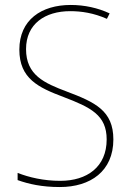

<svg xmlns="http://www.w3.org/2000/svg" viewBox="-20 -744 527 774"><path d="M437 -182C437 -298 363 -332 249 -375C159 -409 85 -441 85 -546C85 -648 162 -699 263 -699C307 -699 357 -692 411 -668L422 -690C375 -712 321 -724 265 -724C147 -724 58 -664 58 -544C58 -427 135 -391 236 -353C346 -311 410 -280 410 -182C410 -71 331 -15 223 -15C156 -15 97 -29 51 -47V-18C96 -2 149 10 221 10C345 10 437 -54 437 -182Z"/></svg>

Font: Noto Sans Devanagari SemiCondensed Thin
Style: Regular
Weight: 100
Width: 4
Designer: Jelle Bosma - Monotype Design Team
Foundry: Monotype Imaging Inc.
Version: Version 2.004